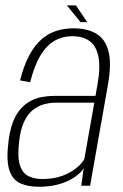

<svg xmlns="http://www.w3.org/2000/svg" viewBox="-20 -708 470 732"><path d="M128 4Q165 4 194.2 -3Q223.5 -10 245 -21.2Q266.5 -32.5 280 -44.5Q293.5 -56.5 299 -67L290 0H323.5L391.5 -384.5Q405.5 -463.5 394 -510.8Q382.5 -558 348.2 -579Q314 -600 259.5 -600Q223.5 -600 192.5 -589.5Q161.5 -579 136 -556Q110.5 -533 90.5 -495Q70.5 -457 56.5 -401.5L95 -394.5Q111 -458.5 134.5 -497Q158 -535.5 188.2 -552.8Q218.5 -570 255 -570Q296 -570 321.5 -551.5Q347 -533 355.2 -492.2Q363.5 -451.5 351.5 -385L344 -342.5H188Q164 -342.5 140.5 -338.2Q117 -334 96 -322.8Q75 -311.5 57.8 -291.8Q40.5 -272 28.8 -241Q17 -210 12 -165.5Q3.5 -95.5 15.8 -59Q28 -22.5 57.2 -9.2Q86.5 4 128 4ZM141 -25.5Q110.5 -25.5 88 -36.8Q65.5 -48 55.8 -78.8Q46 -109.5 53 -168.5Q58 -214.5 71.8 -243.8Q85.5 -273 105.5 -288.8Q125.5 -304.5 148 -310.5Q170.5 -316.5 194 -316.5H339.5L301.5 -101.5Q292 -84 270.2 -66.5Q248.5 -49 216.2 -37.2Q184 -25.5 141 -25.5ZM287 -623.5H312.5L269.5 -687.5H235Z"/></svg>

Font: Anybody SemiCondensed ExtraLight
Style: Italic
Weight: 250
Width: 4
Italic angle: -10°
Version: Version 1.113;gftools[0.9.25]